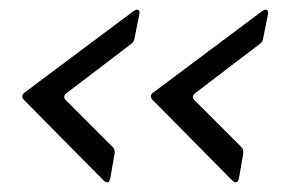

<svg xmlns="http://www.w3.org/2000/svg" viewBox="-20 -474 612 397"><path d="M208 -105Q206 -97 202 -97Q198 -97 194 -101L29 -268Q26 -271 26 -275Q26 -279 30 -282L256 -451Q260 -454 263 -454Q270 -454 268 -444L258 -394Q257 -387 251 -383L117 -281Q109 -274 116 -267L213 -170Q218 -165 217 -157ZM474 -105Q472 -97 468 -97Q464 -97 460 -101L295 -268Q292 -271 292 -275Q292 -279 296 -282L522 -451Q527 -454 529 -454Q536 -454 534 -444L524 -394Q523 -387 517 -383L383 -281Q375 -274 382 -267L479 -170Q484 -165 483 -157Z"/></svg>

Font: Open Sauce Two
Style: Italic
Weight: 400
Italic angle: -10°
Designer: Alfredo Marco Pradil
Foundry: Creative Sauce Fz LLC
Version: Version 1.477